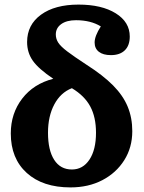

<svg xmlns="http://www.w3.org/2000/svg" viewBox="-20 -802 628 836"><path d="M287 14Q166 14 96.5 -49Q27 -112 27 -221Q27 -308 76.5 -372.5Q126 -437 212 -459Q148 -502 123 -537.5Q98 -573 98 -619Q98 -694 158.5 -738Q219 -782 322 -782Q423 -782 484 -744Q545 -706 545 -643Q545 -604 523.5 -583Q502 -562 463 -562Q429 -562 410.5 -576.5Q392 -591 392 -617Q392 -645 419 -687Q375 -714 311 -714Q270 -714 246.5 -697Q223 -680 223 -652Q223 -633 233.5 -616.5Q244 -600 273 -578Q302 -556 357 -520Q429 -474 472.5 -430Q516 -386 536 -337.5Q556 -289 556 -231Q556 -160 521 -104.5Q486 -49 425.5 -17.5Q365 14 287 14ZM293 -64Q341 -64 369.5 -107Q398 -150 398 -224Q398 -292 373 -338.5Q348 -385 293 -418Q244 -399 216.5 -347.5Q189 -296 189 -224Q189 -148 216 -106Q243 -64 293 -64Z"/></svg>

Font: Literata 12pt
Style: Bold
Weight: 700
Designer: Latin by Veronika Burian and Jose Scaglione. Greek by Irene Vlachou. Cyrillic by Vera Evstafieva.
Foundry: TypeTogether
Version: Version 3.002